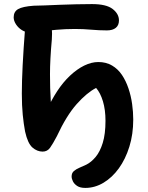

<svg xmlns="http://www.w3.org/2000/svg" viewBox="-20 -732 727 941"><path d="M398 189Q373 189 358.5 179.5Q344 170 337.5 157Q331 144 331 133Q331 116 342 106.5Q353 97 369.5 90Q386 83 403 75Q427 63 448.5 37.5Q470 12 483.5 -31.5Q497 -75 497 -140Q497 -194 484.5 -235.5Q472 -277 451 -301Q406 -278 356 -222Q306 -166 258 -63Q239 -27 225.5 -8Q212 11 189 11Q162 11 139 -9Q116 -29 103 -87Q96 -124 91.5 -169Q87 -214 87 -273.5Q87 -333 91 -411.5Q95 -490 103 -594Q105 -621 119.5 -638Q134 -655 158 -655Q204 -655 221.5 -628Q239 -601 234 -538Q225 -439 225 -368Q225 -297 228.5 -244.5Q232 -192 233 -150L209 -191Q232 -242 260.5 -285.5Q289 -329 323 -361Q357 -393 392.5 -410.5Q428 -428 462 -428Q500 -428 529 -411Q558 -394 577.5 -365Q597 -336 609.5 -299Q622 -262 627.5 -222.5Q633 -183 633 -146Q633 -74 614 -13Q595 48 562.5 93Q530 138 487.5 163.5Q445 189 398 189ZM126 -573Q106 -573 88 -584Q70 -595 58.5 -612.5Q47 -630 47 -647Q47 -675 69 -687.5Q91 -700 145 -704Q167 -704 200 -705.5Q233 -707 272.5 -708.5Q312 -710 353 -711Q394 -712 431 -712Q501 -712 532 -688Q563 -664 563 -632Q563 -608 547.5 -595.5Q532 -583 504 -583Q466 -583 427 -586.5Q388 -590 347 -590Q300 -590 256 -586Q212 -582 178.5 -577.5Q145 -573 126 -573Z"/></svg>

Font: Shantell Sans SemiBold
Style: Regular
Weight: 600
Designer: Stephen Nixon, Anya Danilova, Shantell Martin
Foundry: Arrow Type
Version: Version 1.011;[c5ecc13dd]